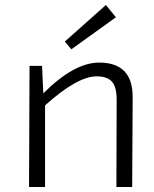

<svg xmlns="http://www.w3.org/2000/svg" viewBox="-20 -747 614 767"><path d="M239 -581 403 -727 443 -678 265 -550ZM153 -374Q276 -497 376 -497Q509 -497 510 -362L508 0H445L446 -349Q446 -400 427 -421Q408 -442 366 -442Q289 -442 160 -326V0H96L98 -484H148Z"/></svg>

Font: Taylor Sans Light
Style: Regular
Weight: 300
Italic angle: -8°
Designer: Natanael Gama
Version: Version 1.001 September 8, 2015